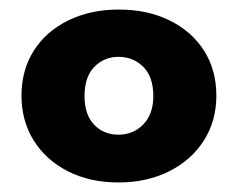

<svg xmlns="http://www.w3.org/2000/svg" viewBox="-20 -729 498 402"><path d="M25 -529Q25 -582 50.5 -622.5Q76 -663 122.5 -686Q169 -709 229 -709Q289 -709 335.5 -686Q382 -663 407.5 -622.5Q433 -582 433 -529Q433 -476 407 -435Q381 -394 334.5 -370.5Q288 -347 228 -347Q168 -347 122 -370.5Q76 -394 50.5 -435Q25 -476 25 -529ZM301 -528Q301 -568 280 -589Q259 -610 228 -610Q198 -610 177.5 -589Q157 -568 157 -528Q157 -489 177 -468Q197 -447 228 -447Q259 -447 280 -468.5Q301 -490 301 -528Z"/></svg>

Font: Fz Poppins
Style: Bold
Weight: 700
Designer: Ninad Kale (Devanagari), Jonny Pinhorn (Latin)
Foundry: Indian Type Foundry
Version: Vit hóa bi Vntype.Com & FontZin.Com